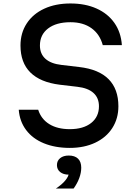

<svg xmlns="http://www.w3.org/2000/svg" viewBox="-20 -836 790 1106"><path d="M382 -92Q460 -92 505 -127.5Q550 -163 550 -224Q550 -272 518.5 -300.5Q487 -329 426 -336L324 -348Q212 -362 155 -418.5Q98 -475 98 -574Q98 -646 134 -701Q170 -756 235 -786Q300 -816 386 -816Q471 -816 536 -787Q601 -758 639 -704Q677 -650 682 -576H572Q555 -639 507 -673.5Q459 -708 386 -708Q304 -708 257 -672Q210 -636 210 -574Q210 -526 241.5 -497.5Q273 -469 334 -462L436 -450Q549 -437 605.5 -380Q662 -323 662 -224Q662 -153 627 -98.5Q592 -44 528.5 -14Q465 16 382 16Q298 16 233 -10.5Q168 -37 130.5 -87Q93 -137 88 -204H200Q217 -150 264 -121Q311 -92 382 -92ZM308 115Q308 90 326.5 75Q345 60 376 60Q407 60 425.5 75Q444 90 444 115Q444 140 425.5 155Q407 170 376 170Q345 170 326.5 155Q308 140 308 115ZM376 162V60Q411 60 429.5 78Q448 96 448 130Q448 159 436.5 190Q425 221 404 250H302Q337 227 356.5 203Q376 179 376 162Z"/></svg>

Font: Martian Mono VF sWd Rg
Style: Regular
Weight: 400
Width: 6
Monospace: yes
Designer: Roman Shamin
Foundry: Evil Martians
Version: Version 1.100